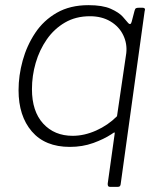

<svg xmlns="http://www.w3.org/2000/svg" viewBox="-20 -560 634 745"><path d="M406 165Q397 165 398 152L424 -34Q426 -45 424.5 -46Q423 -47 412 -39Q383 -20 341.5 -5Q300 10 251 10Q155 10 103.5 -50Q52 -110 52 -210Q52 -267 68 -325Q84 -383 116.5 -432Q149 -481 200.5 -510.5Q252 -540 323 -540Q378 -540 409.5 -526Q441 -512 456 -495.5Q471 -479 478 -470Q482 -466 485.5 -467Q489 -468 491 -476L502 -518Q504 -526 507.5 -528Q511 -530 520 -530H533Q539 -530 541.5 -527Q544 -524 541 -515L448 156Q447 161 444.5 163Q442 165 437 165H406ZM262 -33Q307 -33 353 -53.5Q399 -74 434 -109L470 -354Q474 -391 458 -424Q442 -457 408.5 -477Q375 -497 329 -497Q274 -497 232 -472.5Q190 -448 161.5 -407Q133 -366 118.5 -316Q104 -266 104 -214Q104 -128 147.5 -80.5Q191 -33 262 -33Z"/></svg>

Font: Libre Franklin Thin ExtraLight
Style: Italic
Weight: 250
Italic angle: -8°
Version: Version 3.000